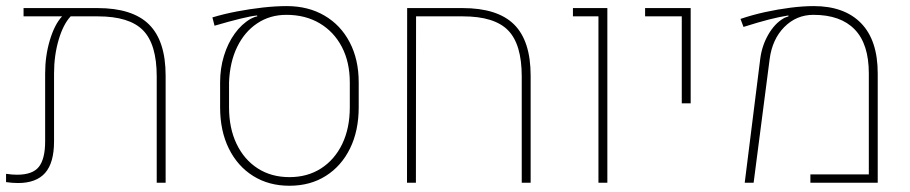

<svg xmlns="http://www.w3.org/2000/svg" viewBox="-22 -591 2942 621"><path d="M293 -564.9Q406.7 -564.9 460.2 -511.7Q513.7 -458.5 513.7 -346.2V0H484.9V-343.8Q484.9 -447.8 440.7 -492.9Q396.5 -538.1 294.4 -538.1H206.5Q182.6 -512.7 167.7 -462.2Q152.8 -411.6 152.8 -353.5V-133.8Q152.8 -64.5 124 -31.7Q95.2 1 36.1 1Q26.9 1 17.3 0.2Q7.8 -0.5 -2.4 -2V-28.8Q7.3 -27.3 16.4 -26.6Q25.4 -25.9 33.2 -25.9Q84 -25.9 104 -51.8Q124 -77.6 124 -133.8V-353.5Q124 -410.2 139.2 -460.9Q154.3 -511.7 178.7 -538.1H54.2V-564.9Z M914.1 9.8Q847.2 9.8 796.6 -22Q746.1 -53.7 718 -110.8Q689.9 -168 689.9 -244.1V-324.2Q689.9 -370.1 702.4 -410.6Q714.8 -451.2 737.1 -482.2Q759.3 -513.2 789.1 -530.3Q791.5 -531.7 797.9 -534.4Q804.2 -537.1 810.1 -538.1L809.6 -541Q790 -539.1 755.1 -530.5Q720.2 -522 671.9 -507.8L665 -534.7Q702.1 -545.9 744.4 -554Q786.6 -562 828.4 -566.7Q870.1 -571.3 905.3 -571.3Q975.1 -571.3 1027.6 -540.5Q1080.1 -509.8 1109.1 -454.1Q1138.2 -398.4 1138.2 -324.2V-244.1Q1138.2 -168 1110.1 -110.8Q1082 -53.7 1031.7 -22Q981.4 9.8 914.1 9.8ZM914.1 -18.1Q972.7 -18.1 1016.6 -46.4Q1060.5 -74.7 1085 -125.5Q1109.4 -176.3 1109.4 -244.1V-324.2Q1109.4 -390.1 1083.7 -439.2Q1058.1 -488.3 1012 -515.6Q965.8 -543 904.3 -543Q851.1 -543 810.1 -515.6Q769 -488.3 745.1 -439.2Q721.2 -390.1 718.8 -324.2V-244.1Q718.8 -176.3 743.2 -125.5Q767.6 -74.7 811.5 -46.4Q855.5 -18.1 914.1 -18.1Z M1294.4 0 1294.9 -564.9H1473.6Q1587.4 -564.9 1640.9 -511.7Q1694.3 -458.5 1694.3 -346.2V0H1665.5V-343.8Q1665.5 -447.8 1621.3 -492.9Q1577.1 -538.1 1475.1 -538.1H1323.7L1323.2 0Z M1913.6 0V-538.1H1831.1V-564.9H1942.4V0Z M2183.1 -256.8V-538.1H2064.5V-564.9H2211.9V-256.8Z M2386.7 0 2437 -401.4Q2442.4 -443.4 2462.9 -479Q2483.4 -514.6 2511.7 -531.2Q2515.6 -533.7 2520 -535.2Q2524.4 -536.6 2528.3 -538.1L2527.8 -541Q2499.5 -536.6 2465.8 -528.1Q2432.1 -519.5 2382.8 -503.9L2373 -529.8Q2410.2 -542.5 2452.1 -551.8Q2494.1 -561 2535.2 -566.2Q2576.2 -571.3 2609.9 -571.3Q2709 -571.3 2762.9 -516.1Q2816.9 -460.9 2816.9 -353.5V0H2599.1V-26.9H2788.1V-353.5Q2788.1 -448.7 2742.4 -495.8Q2696.8 -543 2608.9 -543Q2553.7 -543 2514.6 -503.4Q2475.6 -463.9 2467.3 -399.4L2415.5 0Z"/></svg>

Font: Heebo Thin
Style: Regular
Weight: 250
Designer: Oded Ezer
Foundry: Ezer Type House
Version: Version 3.100